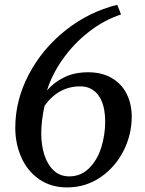

<svg xmlns="http://www.w3.org/2000/svg" viewBox="-20 -786 618 817"><path d="M45 -242.5Q45 -359.5 102.5 -469Q160 -578.5 259.2 -657.2Q358.5 -736 479 -765.5L495 -724.5Q422 -700.5 357.5 -650Q293 -599.5 247 -534.2Q201 -469 180 -401Q208 -434.5 252 -456.5Q296 -478.5 355 -478.5Q413.5 -478.5 455.5 -454Q497.5 -429.5 519 -386.5Q540.5 -343.5 540.5 -289.5Q540.5 -212.5 505 -143Q469.5 -73.5 406.5 -31Q343.5 11.5 265.5 11.5Q197 11.5 147 -23Q97 -57.5 71 -115.8Q45 -174 45 -242.5ZM427.5 -267.5Q427.5 -341 399.2 -379.8Q371 -418.5 321.5 -418.5Q229 -418.5 169.5 -336Q155.5 -271 155.5 -218.5Q155.5 -168 169 -126.2Q182.5 -84.5 209.2 -60Q236 -35.5 274.5 -35.5Q324.5 -35.5 359.2 -70.2Q394 -105 410.8 -158.2Q427.5 -211.5 427.5 -267.5Z"/></svg>

Font: Merriweather Text
Style: Italic
Weight: 400
Italic angle: -7.8°
Designer: Eben Sorkin
Foundry: Eben Sorkin
Version: Version 2.100